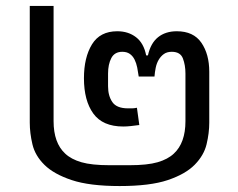

<svg xmlns="http://www.w3.org/2000/svg" viewBox="-20 -613 798 645"><path d="M382 12Q281 12 221 -8Q161 -28 129.5 -59Q98 -90 89 -128Q80 -166 80 -201V-593H160V-206Q160 -133 199 -97Q219 -78 253.5 -68Q288 -58 348 -58H415Q475 -58 509.5 -68Q544 -78 564 -97Q603 -133 603 -206V-366Q603 -394 594.5 -416.5Q586 -439 557 -439Q541 -439 530.5 -431.5Q520 -424 513 -412Q506 -400 503 -385Q500 -370 499 -356H446Q444 -371 441 -386Q438 -401 432 -413Q426 -425 416 -432Q406 -439 391 -439Q365 -439 354 -418Q343 -397 343 -366V-323Q343 -291 357.5 -270Q372 -249 410 -249Q417 -249 423.5 -249Q430 -249 440 -251L448 -193Q433 -191 419.5 -189.5Q406 -188 394 -188Q325 -188 293.5 -231.5Q262 -275 262 -350Q262 -420 289 -464Q316 -508 374 -508Q411 -508 437 -488Q463 -468 471 -427H477Q486 -468 511 -488Q536 -508 574 -508Q630 -508 656.5 -469.5Q683 -431 683 -372V-201Q683 -166 674 -128.5Q665 -91 634 -59.5Q603 -28 543.5 -8Q484 12 382 12Z"/></svg>

Font: IBM Plex Sans Thai
Style: Regular
Weight: 400
Designer: Mike Abbink, Paul van der Laan, Pieter van Rosmalen, Ben Mitchell, Mark Frömberg
Foundry: Bold Monday
Version: Version 1.2